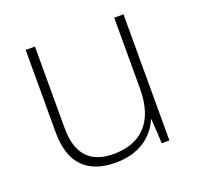

<svg xmlns="http://www.w3.org/2000/svg" viewBox="-100 -639 783 758"><g transform="rotate(-20 291.0 -260.0)"><path d="M492 -530H453V-232C453 -92 383 -25 267 -25C172 -25 120 -76 120 -187V-530H81V-183C81 -55 144 10 264 10C368 10 427 -43 452 -103H454L460 0H492Z"/></g></svg>

Font: Noto Sans Telugu ExtraLight
Style: Regular
Weight: 200
Designer: Jelle Bosma - Monotype Design Team
Foundry: Monotype Imaging Inc.
Version: Version 2.005